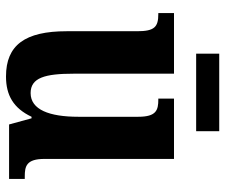

<svg xmlns="http://www.w3.org/2000/svg" viewBox="-74 -648 733 624"><g transform="rotate(90 292.0 -336.5)"><path d="M155 -608H407V-683H155ZM229 10C290 10 332 -14 360 -73H365L385 0H562V-51H554C521 -51 497 -56 497 -115V-536H301V-485H304C338 -485 360 -479 360 -420V-225C360 -131 337 -70 283 -70C233 -70 220 -117 220 -210V-536H23V-485H26C68 -485 82 -473 82 -416V-187C82 -52 127 10 229 10Z"/></g></svg>

Font: Noto Serif Myanmar Condensed
Style: Bold
Weight: 700
Width: 3
Designer: Ben Mitchell and the Monotype Design Team
Foundry: Monotype Imaging Inc.
Version: Version 2.106